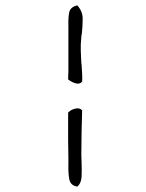

<svg xmlns="http://www.w3.org/2000/svg" viewBox="-20 -688 543 713"><path d="M267 5Q241 1 237 -24Q233 -49 234 -78Q234 -84 234 -89.5Q234 -95 234 -101Q233 -137 233 -170Q233 -203 233 -233Q233 -243 233 -252Q233 -261 233 -270Q245 -282 261 -285Q277 -288 285 -278Q284 -246 283 -200Q282 -154 282 -113Q282 -106 282.5 -98.5Q283 -91 283 -84Q284 -57 283 -32.5Q282 -8 267 5ZM285 -385Q277 -375 263 -378Q249 -381 233 -393Q234 -410 234 -425Q234 -440 234 -454Q234 -464 234 -473.5Q234 -483 234 -492Q234 -510 234 -527Q234 -544 234 -562Q234 -569 234 -576Q234 -583 234 -590Q233 -617 236.5 -639.5Q240 -662 267 -668Q287 -646 287 -619Q287 -592 284 -563Q283 -560 282.5 -556.5Q282 -553 282 -550Q279 -522 280 -498Q281 -474 282 -454Q282 -452 283 -447Q284 -429 285 -414Q286 -399 285 -385Z"/></svg>

Font: Yuji Hentaigana Akebono
Style: Regular
Weight: 400
Designer: Kataoka Yuji
Foundry: Kinuta Font Factory
Version: Version 3.002